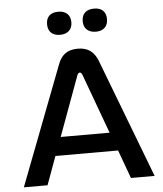

<svg xmlns="http://www.w3.org/2000/svg" viewBox="-58 -926 829 977"><g transform="rotate(-5 356.0 -437.5)"><path d="M257 -608 24 0H145L198 -145H518L571 0H692L460 -608C443 -651 415 -679 358 -679C301 -679 273 -651 257 -608ZM214 -815C214 -780 235 -757 276 -757C315 -757 338 -780 338 -815V-817C338 -853 315 -875 276 -875C235 -875 214 -853 214 -817ZM233 -239 345 -544C349 -555 355 -557 358 -557C361 -557 367 -555 371 -544L483 -239ZM396 -815C396 -780 418 -757 459 -757C498 -757 520 -780 520 -815V-817C520 -853 499 -875 459 -875C418 -875 396 -853 396 -817Z"/></g></svg>

Font: LT Wave Alt Medium
Style: Regular
Weight: 500
Designer: Daniel Lyons
Version: Version 2.5 (Glyphs App)